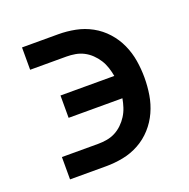

<svg xmlns="http://www.w3.org/2000/svg" viewBox="-99 -615 699 711"><g transform="rotate(-20 250.0 -260.0)"><path d="M203 0H60V-88H203Q220 -88 237.5 -91Q255 -94 270.5 -102Q286 -110 299 -122.5Q312 -135 321.5 -150Q331 -165 336.5 -182Q342 -199 345 -216H133V-304H345Q342 -321 336.5 -338Q331 -355 321.5 -370Q312 -385 299 -397.5Q286 -410 270.5 -418Q255 -426 237.5 -429Q220 -432 203 -432H60V-520H203Q236 -520 269.5 -513.5Q303 -507 333 -490.5Q363 -474 386 -448.5Q409 -423 423 -392Q437 -361 442.5 -327.5Q448 -294 448 -260Q448 -226 442.5 -192.5Q437 -159 423 -128Q409 -97 386 -71.5Q363 -46 333 -29.5Q303 -13 269.5 -6.5Q236 0 203 0Z"/></g></svg>

Font: Iosevka Term Curly Semibold
Style: Regular
Weight: 600
Designer: Belleve Invis
Foundry: Belleve Invis
Version: Version 32.3.0